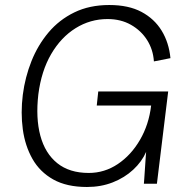

<svg xmlns="http://www.w3.org/2000/svg" viewBox="-20 -733 741 766"><path d="M327 13Q246 13 192.5 -17Q139 -47 109.5 -99Q80 -151 71 -217Q62 -283 71 -355Q80 -425 105.5 -489Q131 -553 173.5 -603.5Q216 -654 276.5 -683.5Q337 -713 416 -713Q493 -713 544.5 -685.5Q596 -658 625 -610.5Q654 -563 660 -501L594 -488Q591 -535 567 -573Q543 -611 502.5 -634Q462 -657 409 -657Q340 -657 281.5 -620.5Q223 -584 184 -517Q145 -450 133 -357Q122 -262 141 -191.5Q160 -121 208.5 -82Q257 -43 334 -43Q397 -43 450 -78.5Q503 -114 538.5 -175Q574 -236 583 -312H366L372 -368H651L606 0H554Q554 0 555.5 -19Q557 -38 558.5 -63.5Q560 -89 561.5 -108Q563 -127 563 -127Q546 -88 511.5 -56Q477 -24 430 -5.5Q383 13 327 13Z"/></svg>

Font: Inclusive Sans Light
Style: Italic
Weight: 300
Italic angle: -7°
Designer: Olivia King
Foundry: Olivia King
Version: Version 2.004